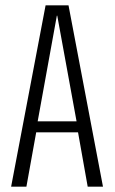

<svg xmlns="http://www.w3.org/2000/svg" viewBox="-20 -696 428 716"><path d="M21.5 0H78.5L115 -202.5H271L307 0H364L235.5 -676H150ZM120.5 -243.5 192 -637.5H193.5L265.5 -243.5Z"/></svg>

Font: Anybody Condensed Light
Style: Regular
Weight: 300
Width: 3
Designer: Tyler Finck
Foundry: Etcetera Type Company
Version: Version 1.113;gftools[0.9.25]